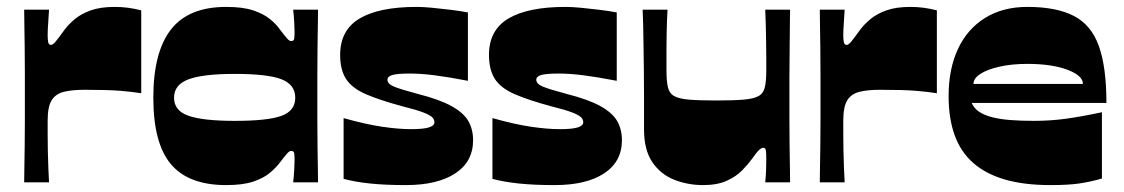

<svg xmlns="http://www.w3.org/2000/svg" viewBox="-20 -528 3256 556"><path d="M50 0Q50 -11 50.5 -39Q51 -67 51.5 -104Q52 -141 52 -178.5Q52 -216 52 -245Q52 -274 52 -313Q52 -352 51.5 -391Q51 -430 50.5 -459.5Q50 -489 50 -500H122Q121 -481 119.5 -460.5Q118 -440 118 -427Q118 -414 119.5 -406Q121 -398 128 -398Q133 -398 141 -407.5Q149 -417 167 -442Q178 -457 196.5 -472.5Q215 -488 243 -498Q271 -508 312 -508Q332 -508 351 -505.5Q370 -503 389 -498V-258Q365 -262 329 -265Q293 -268 225 -268Q188 -268 164.5 -262Q141 -256 129.5 -237.5Q118 -219 118 -179Q118 -164 118 -141Q118 -118 118.5 -92Q119 -66 120 -41.5Q121 -17 122 0Z M635 8Q526 8 475 -52.5Q424 -113 424 -245Q424 -377 475 -442.5Q526 -508 635 -508Q683 -508 713 -498Q743 -488 761.5 -473Q780 -458 791 -442Q804 -425 811 -417Q818 -409 823 -409Q831 -409 832 -416Q833 -423 833 -436Q833 -447 832 -464.5Q831 -482 829 -500H901Q901 -489 900.5 -459Q900 -429 899.5 -390Q899 -351 899 -312.5Q899 -274 899 -245Q899 -217 899 -179.5Q899 -142 899.5 -105Q900 -68 900.5 -39.5Q901 -11 901 0H829Q831 -18 832 -35.5Q833 -53 833 -64Q833 -77 832 -84Q831 -91 823 -91Q818 -91 811 -83Q804 -75 791 -58Q780 -43 761.5 -27.5Q743 -12 713 -2Q683 8 635 8ZM660 -178Q755 -178 795 -192.5Q835 -207 835 -245Q835 -283 795 -298.5Q755 -314 660 -314Q569 -314 526.5 -298.5Q484 -283 484 -245Q484 -207 526.5 -192.5Q569 -178 660 -178Z M975 -10V-186Q1039 -168 1086.5 -161Q1134 -154 1170 -154Q1206 -154 1222 -159Q1238 -164 1238 -174Q1238 -182 1231.5 -188.5Q1225 -195 1205.5 -202.5Q1186 -210 1146 -220Q1079 -238 1039 -255.5Q999 -273 982 -299.5Q965 -326 965 -369Q965 -441 1021.5 -474.5Q1078 -508 1187 -508Q1205 -508 1231.5 -505.5Q1258 -503 1286 -499.5Q1314 -496 1335 -492V-294Q1278 -305 1238.5 -310Q1199 -315 1167 -315Q1132 -315 1117 -311Q1102 -307 1102 -297Q1102 -285 1121.5 -277Q1141 -269 1190 -256Q1253 -240 1288 -220.5Q1323 -201 1336.5 -177Q1350 -153 1350 -122Q1350 -60 1298.5 -26Q1247 8 1155 8Q1096 8 1052.5 3.5Q1009 -1 975 -10Z M1406 -10V-186Q1470 -168 1517.5 -161Q1565 -154 1601 -154Q1637 -154 1653 -159Q1669 -164 1669 -174Q1669 -182 1662.5 -188.5Q1656 -195 1636.5 -202.5Q1617 -210 1577 -220Q1510 -238 1470 -255.5Q1430 -273 1413 -299.5Q1396 -326 1396 -369Q1396 -441 1452.5 -474.5Q1509 -508 1618 -508Q1636 -508 1662.5 -505.5Q1689 -503 1717 -499.5Q1745 -496 1766 -492V-294Q1709 -305 1669.5 -310Q1630 -315 1598 -315Q1563 -315 1548 -311Q1533 -307 1533 -297Q1533 -285 1552.5 -277Q1572 -269 1621 -256Q1684 -240 1719 -220.5Q1754 -201 1767.5 -177Q1781 -153 1781 -122Q1781 -60 1729.5 -26Q1678 8 1586 8Q1527 8 1483.5 3.5Q1440 -1 1406 -10Z M2016 8Q1972 8 1932.5 -7.5Q1893 -23 1869 -58.5Q1845 -94 1845 -153Q1845 -201 1845 -245Q1845 -289 1844.5 -327Q1844 -365 1843.5 -397.5Q1843 -430 1842.5 -455.5Q1842 -481 1841 -500H1913Q1912 -486 1911.5 -468Q1911 -450 1910.5 -430Q1910 -410 1910 -390Q1910 -370 1910 -353Q1910 -336 1910 -324Q1910 -294 1914 -276Q1918 -258 1932 -250Q1946 -242 1975 -239.5Q2004 -237 2054 -237Q2104 -237 2133.5 -239.5Q2163 -242 2177 -250Q2191 -258 2195 -276Q2199 -294 2199 -324Q2199 -339 2199 -361.5Q2199 -384 2198.5 -409.5Q2198 -435 2197.5 -459Q2197 -483 2196 -500H2268Q2268 -491 2267.5 -470.5Q2267 -450 2267 -422Q2267 -394 2266.5 -364Q2266 -334 2266 -305.5Q2266 -277 2266 -255Q2266 -223 2266 -184Q2266 -145 2266.5 -107Q2267 -69 2267.5 -40Q2268 -11 2268 0H2196Q2198 -19 2198.5 -37.5Q2199 -56 2199 -69Q2199 -83 2198 -91.5Q2197 -100 2190 -100Q2185 -100 2178 -93.5Q2171 -87 2157 -67Q2146 -52 2129 -34.5Q2112 -17 2084.5 -4.5Q2057 8 2016 8Z M2354 0Q2354 -11 2354.5 -39Q2355 -67 2355.5 -104Q2356 -141 2356 -178.5Q2356 -216 2356 -245Q2356 -274 2356 -313Q2356 -352 2355.5 -391Q2355 -430 2354.5 -459.5Q2354 -489 2354 -500H2426Q2425 -481 2423.5 -460.5Q2422 -440 2422 -427Q2422 -414 2423.5 -406Q2425 -398 2432 -398Q2437 -398 2445 -407.5Q2453 -417 2471 -442Q2482 -457 2500.5 -472.5Q2519 -488 2547 -498Q2575 -508 2616 -508Q2636 -508 2655 -505.5Q2674 -503 2693 -498V-258Q2669 -262 2633 -265Q2597 -268 2529 -268Q2492 -268 2468.5 -262Q2445 -256 2433.5 -237.5Q2422 -219 2422 -179Q2422 -164 2422 -141Q2422 -118 2422.5 -92Q2423 -66 2424 -41.5Q2425 -17 2426 0Z M3022 8Q2946 8 2890.5 -8Q2835 -24 2798.5 -56Q2762 -88 2744.5 -136.5Q2727 -185 2727 -250Q2727 -328 2754 -386Q2781 -444 2832.5 -476Q2884 -508 2955 -508Q3039 -508 3089.5 -482Q3140 -456 3162 -395Q3184 -334 3184 -230H2794Q2800 -215 2814.5 -205Q2829 -195 2851.5 -189Q2874 -183 2904.5 -180.5Q2935 -178 2974 -178Q3021 -178 3065.5 -184Q3110 -190 3171 -203V-11Q3140 -2 3107.5 3Q3075 8 3022 8ZM3116 -285Q3116 -309 3071 -326Q3026 -343 2955 -343Q2910 -343 2874.5 -335Q2839 -327 2819 -314Q2799 -301 2799 -285Z"/></svg>

Font: Ojuju ExtraBold
Style: Regular
Weight: 800
Designer: Chisaokwu Joboson, Mirko Velimirovic
Foundry: Udi Foundry
Version: Version 1.000